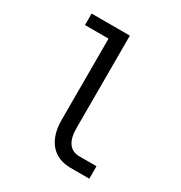

<svg xmlns="http://www.w3.org/2000/svg" viewBox="-178 -887 958 1017"><g transform="rotate(30 301.0 -378.0)"><path d="M400.9 3.9Q320.3 3.9 276.1 -48.1Q231.9 -100.1 231.9 -194.3V-689.5H87.9V-759.8H321.8V-194.3Q321.8 -134.8 344.2 -103.5Q366.7 -72.3 409.7 -72.3H514.6V3.9Z"/></g></svg>

Font: Vazir Code Hack
Style: Code-Hack
Weight: 400
Foundry: DejaVu fonts team - Redesigned by Saber Rastikerdar
Version: Version 1.1.2